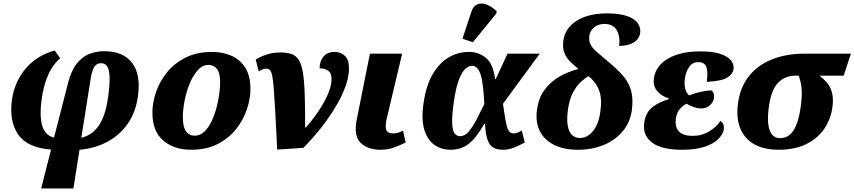

<svg xmlns="http://www.w3.org/2000/svg" viewBox="-20 -841 4855 1091"><path d="M214 230 270 9Q133 -2 82 -78.5Q31 -155 48 -276Q63 -377 126 -451.5Q189 -526 291 -554L322 -510Q277 -471 251.5 -410Q226 -349 217 -279Q204 -190 218.5 -131.5Q233 -73 287 -59L366 -367Q384 -438 414.5 -477.5Q445 -517 485 -533.5Q525 -550 573 -550Q678 -550 729.5 -485Q781 -420 764 -295Q751 -201 704 -135.5Q657 -70 586.5 -33.5Q516 3 432 10L397 230ZM495 -392 442 -58Q477 -66 507.5 -90Q538 -114 560.5 -161.5Q583 -209 594 -287Q605 -366 602.5 -408Q600 -450 587.5 -466Q575 -482 555 -482Q528 -482 515 -460Q502 -438 495 -392Z M1066 10Q969 10 907.5 -42.5Q846 -95 846 -201Q846 -258 866.5 -318Q887 -378 929 -430Q971 -482 1035 -514Q1099 -546 1186 -546Q1245 -546 1294.5 -524.5Q1344 -503 1373.5 -456.5Q1403 -410 1403 -335Q1403 -280 1383 -220Q1363 -160 1322 -108Q1281 -56 1217.5 -23Q1154 10 1066 10ZM1087 -70Q1116 -70 1139.5 -91.5Q1163 -113 1180 -147.5Q1197 -182 1208.5 -223Q1220 -264 1225.5 -303.5Q1231 -343 1231 -373Q1231 -426 1213 -449Q1195 -472 1164 -472Q1130 -472 1103 -441.5Q1076 -411 1057 -364Q1038 -317 1028.5 -266.5Q1019 -216 1019 -175Q1019 -119 1037 -94.5Q1055 -70 1087 -70Z M1433 -502Q1456 -518 1493.5 -530.5Q1531 -543 1570 -543Q1609 -543 1635 -534.5Q1661 -526 1677 -501.5Q1693 -477 1701 -429.5Q1709 -382 1711.5 -305.5Q1714 -229 1714 -116H1717Q1742 -143 1767.5 -177.5Q1793 -212 1815 -250Q1837 -288 1850.5 -324.5Q1864 -361 1864 -392Q1864 -426 1844 -439.5Q1824 -453 1796 -453Q1796 -493 1818 -519.5Q1840 -546 1882 -546Q1916 -546 1939.5 -524Q1963 -502 1963 -454Q1963 -407 1945 -355.5Q1927 -304 1898 -253Q1869 -202 1834.5 -154.5Q1800 -107 1765.5 -67.5Q1731 -28 1704 -1L1555 9Q1549 -124 1544 -209.5Q1539 -295 1535 -344.5Q1531 -394 1525.5 -416.5Q1520 -439 1512 -445Q1504 -451 1491 -451Q1481 -451 1471 -446.5Q1461 -442 1450 -436Z M2144 10Q2068 10 2028 -30.5Q1988 -71 2008 -166L2082 -536H2265L2179 -173Q2167 -125 2174.5 -104Q2182 -83 2214 -83Q2231 -83 2244.5 -87.5Q2258 -92 2270 -99L2285 -31Q2261 -19 2223 -4.5Q2185 10 2144 10Z M2540 10Q2489 10 2449.5 -17Q2410 -44 2391.5 -102.5Q2373 -161 2387 -257Q2401 -355 2438.5 -419Q2476 -483 2529 -514.5Q2582 -546 2644 -546Q2701 -546 2742 -511.5Q2783 -477 2793 -392H2797L2864 -536H3047L2838 -251Q2850 -162 2860.5 -122.5Q2871 -83 2898 -83Q2908 -83 2918.5 -86.5Q2929 -90 2945 -99L2962 -31Q2936 -17 2903.5 -3.5Q2871 10 2839 10Q2806 10 2784.5 -1.5Q2763 -13 2751 -45Q2739 -77 2736 -138H2733Q2709 -97 2683 -63.5Q2657 -30 2622.5 -10Q2588 10 2540 10ZM2595 -67Q2621 -67 2643.5 -93.5Q2666 -120 2687.5 -161.5Q2709 -203 2732 -249Q2727 -367 2711 -417Q2695 -467 2662 -467Q2644 -467 2624.5 -450Q2605 -433 2588 -389Q2571 -345 2559 -264Q2547 -179 2549.5 -137Q2552 -95 2564.5 -81Q2577 -67 2595 -67ZM2667 -601 2608 -621 2658 -773Q2669 -808 2694 -817Q2719 -826 2748 -814Q2777 -802 2802 -777L2801 -765Z M3263 10Q3184 10 3128 -18Q3072 -46 3046.5 -98Q3021 -150 3032 -222Q3041 -285 3074 -330Q3107 -375 3157 -404.5Q3207 -434 3267 -449Q3240 -471 3218.5 -492.5Q3197 -514 3186.5 -542Q3176 -570 3181 -611Q3189 -661 3222.5 -695.5Q3256 -730 3308.5 -747.5Q3361 -765 3426 -765Q3504 -765 3547 -748.5Q3590 -732 3605.5 -707Q3621 -682 3618 -655Q3612 -618 3579.5 -599Q3547 -580 3498 -580Q3505 -630 3485.5 -667.5Q3466 -705 3414 -705Q3379 -705 3356 -685.5Q3333 -666 3329 -639Q3325 -609 3335.5 -588.5Q3346 -568 3370 -547Q3394 -526 3431 -495Q3486 -450 3520 -410.5Q3554 -371 3566.5 -324.5Q3579 -278 3570 -212Q3560 -145 3518.5 -95Q3477 -45 3411 -17.5Q3345 10 3263 10ZM3276 -57Q3317 -57 3349 -95.5Q3381 -134 3391 -204Q3402 -278 3385 -325.5Q3368 -373 3324 -408Q3304 -397 3280.5 -375.5Q3257 -354 3237 -317.5Q3217 -281 3208 -224Q3196 -141 3214 -99Q3232 -57 3276 -57Z M3856 10Q3737 10 3683.5 -32Q3630 -74 3641 -145Q3650 -205 3689.5 -234Q3729 -263 3779 -277L3780 -282Q3738 -295 3713.5 -324.5Q3689 -354 3696 -398Q3707 -468 3777 -508.5Q3847 -549 3959 -549Q4033 -549 4075.5 -534Q4118 -519 4135 -496Q4152 -473 4148 -448Q4143 -418 4110.5 -399Q4078 -380 3996 -376Q4004 -431 3994 -459.5Q3984 -488 3948 -488Q3915 -488 3896 -460.5Q3877 -433 3872 -397Q3867 -361 3874 -336Q3881 -311 3896 -299Q3928 -312 3962.5 -319.5Q3997 -327 4024 -327Q4031 -321 4035 -310Q4039 -299 4037 -283Q4033 -259 4012.5 -242Q3992 -225 3966 -225Q3944 -225 3921 -233Q3898 -241 3881 -252Q3860 -241 3843 -221.5Q3826 -202 3821 -171Q3806 -69 3916 -69Q3969 -69 4011.5 -95.5Q4054 -122 4074 -154Q4084 -148 4089.5 -135Q4095 -122 4093 -105Q4088 -78 4062 -51.5Q4036 -25 3985 -7.5Q3934 10 3856 10Z M4404 10Q4279 10 4217.5 -60.5Q4156 -131 4174 -257Q4187 -350 4239 -412.5Q4291 -475 4371.5 -505.5Q4452 -536 4549 -536H4815L4774 -411H4637Q4658 -395 4677.5 -373Q4697 -351 4707 -317Q4717 -283 4710 -231Q4701 -165 4664.5 -110.5Q4628 -56 4563 -23Q4498 10 4404 10ZM4412 -56Q4461 -56 4489.5 -101Q4518 -146 4530 -234Q4537 -287 4536 -320Q4535 -353 4529.5 -374Q4524 -395 4519 -411H4498Q4441 -411 4401.5 -371Q4362 -331 4349 -235Q4337 -152 4352.5 -104Q4368 -56 4412 -56Z"/></svg>

Font: Noto Serif ExtraBold
Style: Italic
Weight: 800
Italic angle: -12°
Designer: Monotype Design Team
Foundry: Monotype Imaging Inc.
Version: Version 2.013